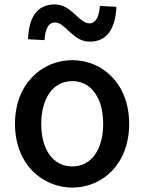

<svg xmlns="http://www.w3.org/2000/svg" viewBox="-20 -837 655 871"><path d="M127 -62C175 -13 240 14 308 14C444 14 566 -92 566 -275C566 -458 444 -564 308 -564C240 -564 175 -538 127 -488C79 -439 48 -367 48 -275C48 -184 79 -111 127 -62ZM410 -416C435 -382 448 -333 448 -275C448 -158 394 -82 308 -82C221 -82 167 -158 167 -275C167 -333 181 -382 205 -416C229 -450 265 -469 308 -469C351 -469 386 -450 410 -416ZM138 -774C119 -747 109 -708 107 -659L182 -655C185 -706 200 -735 230 -735C277 -735 310 -648 387 -648C428 -648 457 -664 476 -691C496 -719 506 -758 508 -806L433 -810C430 -761 414 -731 386 -731C338 -731 305 -817 228 -817C188 -817 158 -802 138 -774Z"/></svg>

Font: GenSekiGothic2 TW M
Style: Regular
Weight: 500
Version: Version 2.100;PS 2.1;hotconv 16.6.51;makeotf.lib2.5.65220 DE